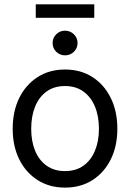

<svg xmlns="http://www.w3.org/2000/svg" viewBox="-20 -854 600 886"><path d="M279.8 11.7Q208 11.7 153.6 -22.9Q99.1 -57.6 68.8 -118.7Q38.6 -179.7 38.6 -259.8Q38.6 -340.3 68.8 -401.9Q99.1 -463.4 153.6 -498.3Q208 -533.2 279.8 -533.2Q352.5 -533.2 406.7 -498.3Q460.9 -463.4 491.2 -401.9Q521.5 -340.3 521.5 -259.8Q521.5 -179.7 491.2 -118.7Q460.9 -57.6 406.7 -22.9Q352.5 11.7 279.8 11.7ZM279.8 -64.5Q330.1 -64.5 365 -89.4Q399.9 -114.3 418.2 -158.4Q436.5 -202.6 436.5 -259.8Q436.5 -317.9 418.2 -362.1Q399.9 -406.2 365 -431.6Q330.1 -457 279.8 -457Q230 -457 195.1 -431.9Q160.2 -406.7 142.1 -362.3Q124 -317.9 124 -259.8Q124 -202.1 142.1 -158.2Q160.2 -114.3 195.1 -89.4Q230 -64.5 279.8 -64.5ZM280.3 -598.6Q256.3 -598.6 239.5 -615.2Q222.7 -631.8 222.7 -655.3Q222.7 -679.2 239.5 -695.8Q256.3 -712.4 279.8 -712.4Q304.2 -712.4 321 -695.8Q337.9 -679.2 337.9 -655.3Q337.9 -631.8 321 -615.2Q304.2 -598.6 280.3 -598.6ZM415 -834V-772H145V-834Z"/></svg>

Font: Inter 28pt
Style: Regular
Weight: 400
Designer: Rasmus Andersson
Foundry: rsms
Version: Version 4.001;git-66647c0bb